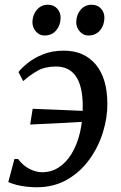

<svg xmlns="http://www.w3.org/2000/svg" viewBox="-20 -781 513 811"><path d="M250 -567Q335 -567 384 -509Q433 -451 433.5 -343.5Q434 -285 415 -223Q396 -161 358.2 -108.2Q320.5 -55.5 264.5 -22.8Q208.5 10 134 10Q113.5 10 91.8 7.5Q70 5 50.2 0Q30.5 -5 15 -12L41 -109.5H56.5Q69 -92 86 -79.2Q103 -66.5 122 -60Q141 -53.5 158 -53.5Q196.5 -53.5 228 -73.8Q259.5 -94 282.5 -131.8Q305.5 -169.5 317.8 -221Q330 -272.5 329.5 -334.5Q329 -417.5 300.5 -458.8Q272 -500 217 -500Q171 -500 139.8 -482.8Q108.5 -465.5 78 -438.5L58 -476.5Q70.5 -493 96.5 -514.2Q122.5 -535.5 161 -551.2Q199.5 -567 250 -567ZM107.5 -255 118 -321.5Q175.5 -319 229.5 -317Q283.5 -315 345.5 -312L338 -267Q276 -263.5 219.2 -260.2Q162.5 -257 107.5 -255ZM167.5 -631Q146.5 -631 131.5 -648.2Q116.5 -665.5 117 -689Q118 -719.5 136.2 -740.2Q154.5 -761 182 -761Q207.5 -761 222 -744.2Q236.5 -727.5 236 -705Q235.5 -674 217.2 -652.5Q199 -631 167.5 -631ZM353 -631Q332 -631 316.8 -648.2Q301.5 -665.5 302 -689Q303 -719.5 321 -740.2Q339 -761 367 -761Q392.5 -761 407 -744.2Q421.5 -727.5 421 -705Q420.5 -674 402.2 -652.5Q384 -631 353 -631Z"/></svg>

Font: Merriweather 20pt
Style: Italic
Weight: 400
Italic angle: -7.8°
Version: Version 2.101